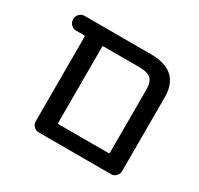

<svg xmlns="http://www.w3.org/2000/svg" viewBox="-118 -692 847 816"><g transform="rotate(30 305.5 -284.0)"><path d="M203.1 -20.5H158.2Q144.5 -20.5 134.3 -30.8Q124 -41 124 -54.7V-470.7Q124 -474.6 119.1 -474.6H80.1Q65.4 -474.6 55.2 -484.9Q44.9 -495.1 44.9 -509.8V-511.7Q44.9 -526.4 55.2 -536.6Q65.4 -546.9 80.1 -546.9H405.3Q547.9 -546.9 547.9 -417V-54.7Q547.9 -41 537.6 -30.8Q527.3 -20.5 513.7 -20.5ZM463.9 -407.2Q463.9 -444.3 447.3 -459.5Q430.7 -474.6 390.6 -474.6H214.8Q210 -474.6 210 -470.7V-97.7Q210 -92.8 214.8 -92.8H459Q463.9 -92.8 463.9 -97.7Z"/></g></svg>

Font: Gen Jyuu GothicL Regular
Style: Regular
Weight: 400
Designer: [Source Han Sans]
Ryoko NISHIZUKA  (kana & ideographs); Paul D. Hunt (Latin, Greek & Cyrillic); Wenlong ZHANG  (bopomofo
Version: Version 1.002.20150607